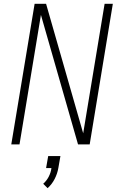

<svg xmlns="http://www.w3.org/2000/svg" viewBox="-20 -755 640 1004"><path d="M39 0 161 -735H221L415 -58L527 -735H570L449 0H388L194 -677L82 0ZM229 229 206 206Q224 190 235 168.5Q246 147 249 124H221L232 61H296L285 124Q280 153 266 180.5Q252 208 229 229Z"/></svg>

Font: Iosevka SS04 XLt Ex Obl
Style: Regular
Weight: 200
Width: 7
Italic angle: -9°
Monospace: yes
Designer: Belleve Invis
Foundry: Belleve Invis
Version: Version 19.0.0; ttfautohint (v1.8.4)